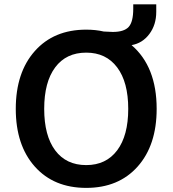

<svg xmlns="http://www.w3.org/2000/svg" viewBox="-20 -868 806 897"><path d="M382.8 -729.5Q426.8 -729.5 464.8 -720.7Q496.1 -718.8 506.8 -718.8Q559.6 -718.8 581.1 -742.2Q602.5 -765.6 602.5 -827.1V-847.7H710V-812.5Q710 -752 677.7 -709Q645.5 -666 594.7 -657.2Q711.9 -556.6 711.9 -359.4Q711.9 -189.5 623 -89.8Q534.2 9.8 382.8 9.8Q231.4 9.8 142.6 -89.8Q53.7 -189.5 53.7 -359.4Q53.7 -529.3 142.6 -629.4Q231.4 -729.5 382.8 -729.5ZM382.8 -96.7Q475.6 -96.7 527.3 -165.5Q579.1 -234.4 579.1 -359.4Q579.1 -484.4 527.3 -553.2Q475.6 -622.1 382.8 -622.1Q289.1 -622.1 237.8 -553.2Q186.5 -484.4 186.5 -359.4Q186.5 -234.4 237.8 -165.5Q289.1 -96.7 382.8 -96.7Z"/></svg>

Font: Min Sans SemiBold
Style: Regular
Weight: 600
Designer: Jinseong-Kim, NotoSansCJK, Nunito
Foundry: Jinseong-Kim
Version: Version 1.400;Glyphs 3.1.2 (3151)